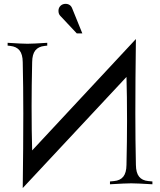

<svg xmlns="http://www.w3.org/2000/svg" viewBox="-20 -954 829 994"><path d="M634.8 -555.7 97.7 19.5Q100.6 -195.3 100.6 -366.2Q100.6 -505.4 97.7 -632.3Q97.2 -672.9 81.3 -692.9Q65.4 -712.9 33.2 -716.3L19.5 -717.8V-732.4Q94.2 -727.5 122.1 -727.5Q149.9 -727.5 224.6 -732.4V-717.8L210.9 -716.3Q178.7 -712.9 162.8 -692.9Q147 -672.9 146.5 -632.3Q143.6 -505.4 143.6 -403.8Q143.6 -270.5 146.5 -175.3L683.6 -752Q680.7 -537.6 680.7 -366.2Q680.7 -227.1 683.6 -100.1Q684.1 -59.6 700 -39.6Q715.8 -19.5 748 -16.6L769 -14.6V0Q687.5 -4.9 659.2 -4.9Q630.9 -4.9 549.3 0V-14.6L570.3 -16.6Q602.5 -19.5 618.4 -39.6Q634.3 -59.6 634.8 -100.1Q637.7 -227.1 637.7 -328.1Q637.7 -460.4 634.8 -555.7ZM406.2 -781.2H377.4L292 -872.1Q282.7 -881.8 282.7 -897.9Q282.7 -913.6 293.2 -923.8Q303.7 -934.1 319.8 -934.1Q335.4 -934.1 345.7 -923.8Q350.1 -919.4 353.5 -911.1Z"/></svg>

Font: Flanker
Style: Regular
Weight: 400
Designer: Flanker
Foundry: Flanker
Version: Version 2.027